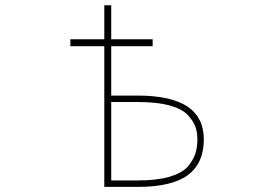

<svg xmlns="http://www.w3.org/2000/svg" viewBox="-20 -733 1040 729"><path d="M376 -23.4V-557.6H247.1V-584H376V-712.9H402.3V-584H559.6V-557.6H402.3V-370.1H502.9Q628.9 -370.1 692.4 -328.1Q722.7 -307.6 738.3 -276.4Q753.9 -245.1 753.9 -204.1Q753.9 -158.2 738.3 -124Q723.6 -90.8 693.4 -68.4Q632.8 -23.4 502.9 -23.4ZM402.3 -47.9H502.9Q575.2 -47.9 623 -61.5Q670.9 -76.2 692.4 -99.6Q712.9 -124 721.2 -148.4Q729.5 -172.9 729.5 -204.1Q729.5 -231.4 721.7 -252.4Q713.9 -273.4 693.4 -295.9Q671.9 -319.3 623 -333Q575.2 -345.7 502.9 -345.7H402.3Z"/></svg>

Font: Mgen+ 1m thin
Style: Regular
Weight: 100
Designer: [Source Han Sans]
Ryoko NISHIZUKA  (kana & ideographs); Paul D. Hunt (Latin, Greek & Cyrillic); Wenlong ZHANG  (bopomofo
Version: Version 1.059.20150602